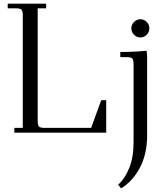

<svg xmlns="http://www.w3.org/2000/svg" viewBox="-20 -722 914 1045"><path d="M623 283.2Q658.7 252.4 682.9 193.6Q707 134.8 707 51.8V-371.1Q707 -396 700 -403.6Q692.9 -411.1 668 -411.1H634.8V-439Q707.5 -439 777.8 -445.8L780.8 -418V16.1Q780.8 115.2 741.7 189.9Q702.6 264.6 639.2 303.2ZM709.5 -533Q694.8 -547.9 694.8 -567.9Q694.8 -587.9 709.5 -602.5Q724.1 -617.2 744.1 -617.2Q764.2 -617.2 778.6 -602.5Q793 -587.9 793 -567.9Q793 -547.9 778.6 -533Q764.2 -518.1 744.1 -518.1Q724.1 -518.1 709.5 -533ZM22 -676.8V-702.1H231V-676.8H185.1V-65.9Q185.1 -41 192.1 -33.4Q199.2 -25.9 224.1 -25.9H476.1L530.8 -176.8H558.1V0H58.1V-25.9H104V-637.2Q104 -662.1 96.9 -669.4Q89.8 -676.8 64.9 -676.8Z"/></svg>

Font: Dihjauti S
Style: Regular
Weight: 400
Designer: T. Christopher White
Version: Version 3.0.0